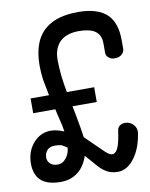

<svg xmlns="http://www.w3.org/2000/svg" viewBox="-83 -772 665 851"><g transform="rotate(-10 250.0 -346.5)"><path d="M122.1 -145.5Q140.6 -145.5 151.4 -142.6Q160.2 -138.7 177.7 -127Q174.8 -98.6 160.2 -81.1Q144.5 -60.5 121.1 -60.5Q100.6 -60.5 87.9 -72.3Q76.2 -84 76.2 -99.6Q76.2 -117.2 85.9 -129.9Q97.7 -145.5 122.1 -145.5ZM53.7 -370.1V-303.7H153.3L157.2 -286.1L163.1 -260.7Q168.9 -238.3 170.9 -228.5Q173.8 -214.8 175.8 -200.2Q154.3 -209 132.8 -212.9Q122.1 -213.9 116.2 -213.9Q71.3 -213.9 39.1 -178.7Q4.9 -140.6 4.9 -85Q4.9 -34.2 34.2 -7.8Q63.5 17.6 122.1 17.6Q166 17.6 197.3 -5.9Q229.5 -29.3 246.1 -78.1Q252.9 -71.3 260.7 -61.5Q265.6 -56.6 275.4 -44.9Q300.8 -13.7 317.4 -2Q343.8 17.6 377.9 17.6Q420.9 17.6 453.1 -25.4Q485.4 -67.4 496.1 -137.7Q498 -158.2 486.3 -171.9Q475.6 -185.5 458 -189.5Q441.4 -193.4 427.7 -186.5Q413.1 -179.7 411.1 -161.1Q404.3 -113.3 395.5 -90.8Q384.8 -63.5 367.2 -63.5Q356.4 -63.5 337.9 -80.1Q326.2 -90.8 298.8 -118.2L255.9 -160.2Q253.9 -176.8 249 -205.1Q246.1 -222.7 238.3 -264.6L230.5 -303.7H339.8V-370.1H216.8Q209 -412.1 205.1 -447.3Q201.2 -487.3 201.2 -517.6Q201.2 -570.3 231.4 -599.6Q261.7 -627 315.4 -627Q361.3 -627 385.7 -612.3Q414.1 -594.7 414.1 -554.7V-517.6Q412.1 -499 425.8 -489.3Q436.5 -479.5 454.1 -480.5Q471.7 -480.5 483.4 -490.2Q496.1 -501 496.1 -516.6V-554.7Q496.1 -630.9 459 -668.9Q417 -710.9 327.1 -710.9Q232.4 -710.9 181.6 -669.9Q118.2 -620.1 118.2 -505.9Q118.2 -474.6 123 -440.4Q127 -417 136.7 -370.1Z"/></g></svg>

Font: GungsuhChe
Style: Regular
Weight: 400
Monospace: yes
Version: Version 2.21